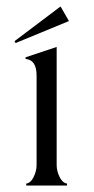

<svg xmlns="http://www.w3.org/2000/svg" viewBox="-20 -575 291 593"><path d="M187 -2H61V-8Q75 -10 84 -28.5Q93 -47 93 -65V-342Q93 -390 59 -393V-398L155 -430V-65Q155 -47 164 -28.5Q173 -10 187 -8ZM28 -442 25 -448 167 -555 193 -510Z"/></svg>

Font: Forum
Style: Regular
Weight: 400
Designer: Denis Masharov
Foundry: Denis Masharov
Version: Version 1.000